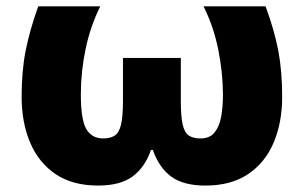

<svg xmlns="http://www.w3.org/2000/svg" viewBox="-20 -573 954 603"><path d="M814 -553.2Q841.3 -479.5 853.8 -415Q866.2 -350.6 866.2 -269Q866.2 -188.5 839.6 -125.5Q813 -62.5 759.5 -26.4Q706.1 9.8 625 9.8Q556.2 9.8 517.8 -18.3Q479.5 -46.4 460 -102.1H454.1Q435.5 -47.9 396.7 -19Q357.9 9.8 288.1 9.8Q207.5 9.8 154.3 -26.4Q101.1 -62.5 74.5 -125.5Q47.9 -188.5 47.9 -269Q47.9 -350.6 60.8 -415Q73.7 -479.5 100.1 -553.2H294.9Q263.7 -490.2 248.8 -418.9Q233.9 -347.7 233.9 -276.9Q233.9 -196.8 251.2 -167.5Q268.6 -138.2 304.2 -138.2Q326.7 -138.2 340.3 -147.2Q354 -156.2 360.1 -181.6Q366.2 -207 366.2 -256.8V-391.1H547.9V-256.8Q547.9 -208.5 553.5 -182.9Q559.1 -157.2 572.5 -147.7Q585.9 -138.2 609.9 -138.2Q639.2 -138.2 654.3 -157.5Q669.4 -176.8 674.8 -207.5Q680.2 -238.3 680.2 -273.9Q680.2 -343.8 665.5 -417Q650.9 -490.2 619.1 -553.2Z"/></svg>

Font: Open Sans ExtraBold
Style: Regular
Weight: 800
Designer: Monotype Design Team
Foundry: Monotype Imaging Inc.
Version: Version 3.003; ttfautohint (v1.8.4)